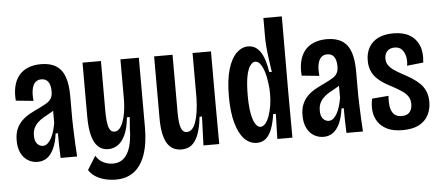

<svg xmlns="http://www.w3.org/2000/svg" viewBox="-54 -816 2506 1090"><g transform="rotate(-5 1199.0 -270.5)"><path d="M132 11Q103 11 78 -3.5Q53 -18 38 -47.5Q23 -77 23 -120Q23 -158 34.5 -185Q46 -212 66 -231.5Q86 -251 111.5 -265Q137 -279 165 -292Q192 -305 209.5 -315.5Q227 -326 236 -341Q245 -356 245 -381Q245 -416 232 -435Q219 -454 192 -454Q171 -454 157.5 -440.5Q144 -427 139 -400.5Q134 -374 138 -336L38 -346Q34 -390 42.5 -426.5Q51 -463 71 -488Q91 -513 123 -526.5Q155 -540 198 -540Q251 -540 284.5 -518.5Q318 -497 333 -454Q348 -411 348 -346V-207Q349 -176 350 -140Q351 -104 353 -67.5Q355 -31 357 0H263Q261 -36 260.5 -71Q260 -106 260 -141H247Q240 -89 224 -55Q208 -21 185 -5Q162 11 132 11ZM169 -77Q184 -77 196 -87.5Q208 -98 217.5 -115.5Q227 -133 233.5 -155.5Q240 -178 244 -201V-291L274 -301Q266 -287 251.5 -276Q237 -265 220 -256Q203 -247 186 -237Q169 -227 155 -214Q141 -201 132 -183Q123 -165 123 -139Q123 -107 137 -92Q151 -77 169 -77Z M564 150Q534 150 504 142.5Q474 135 450 120Q426 105 412 82L460 5Q477 33 503 45.5Q529 58 557 58Q593 58 617.5 37Q642 16 655 -26Q668 -68 669 -130L674 -197H658Q652 -135 634.5 -97.5Q617 -60 592 -43Q567 -26 537 -26Q503 -26 480 -47.5Q457 -69 445.5 -112Q434 -155 434 -221V-528H539V-244Q539 -180 548.5 -151Q558 -122 581 -122Q597 -122 609 -135Q621 -148 630 -171.5Q639 -195 644 -225.5Q649 -256 650 -292V-528H755V-129Q755 -90 750 -50.5Q745 -11 732.5 25Q720 61 698 89.5Q676 118 643 134Q610 150 564 150Z M952 12Q896 12 869 -34Q842 -80 842 -177V-528H947V-201Q947 -139 957 -111.5Q967 -84 990 -84Q1007 -84 1020 -97.5Q1033 -111 1041.5 -136Q1050 -161 1055 -195.5Q1060 -230 1061 -272V-528H1166V-232L1167 0H1077L1083 -164H1069Q1062 -98 1046 -59.5Q1030 -21 1007 -4.5Q984 12 952 12Z M1381 12Q1341 12 1310.5 -19Q1280 -50 1262.5 -112Q1245 -174 1245 -264Q1245 -358 1263 -418.5Q1281 -479 1311.5 -508.5Q1342 -538 1378 -538Q1408 -538 1429.5 -519.5Q1451 -501 1464.5 -466.5Q1478 -432 1485 -383L1500 -382Q1494 -422 1489 -459Q1484 -496 1481.5 -527Q1479 -558 1479 -579V-691H1584L1583 -262L1584 0H1498L1502 -143H1487Q1480 -95 1467 -60Q1454 -25 1433 -6.5Q1412 12 1381 12ZM1409 -77Q1425 -77 1438 -93Q1451 -109 1460 -135Q1469 -161 1474 -191.5Q1479 -222 1479 -251V-268Q1479 -288 1476 -312Q1473 -336 1468 -360Q1463 -384 1455 -403.5Q1447 -423 1436 -435.5Q1425 -448 1411 -448Q1396 -448 1382 -429Q1368 -410 1360 -368.5Q1352 -327 1352 -260Q1352 -197 1360 -156Q1368 -115 1381 -96Q1394 -77 1409 -77Z M1761 11Q1732 11 1707 -3.5Q1682 -18 1667 -47.5Q1652 -77 1652 -120Q1652 -158 1663.5 -185Q1675 -212 1695 -231.5Q1715 -251 1740.5 -265Q1766 -279 1794 -292Q1821 -305 1838.5 -315.5Q1856 -326 1865 -341Q1874 -356 1874 -381Q1874 -416 1861 -435Q1848 -454 1821 -454Q1800 -454 1786.5 -440.5Q1773 -427 1768 -400.5Q1763 -374 1767 -336L1667 -346Q1663 -390 1671.5 -426.5Q1680 -463 1700 -488Q1720 -513 1752 -526.5Q1784 -540 1827 -540Q1880 -540 1913.5 -518.5Q1947 -497 1962 -454Q1977 -411 1977 -346V-207Q1978 -176 1979 -140Q1980 -104 1982 -67.5Q1984 -31 1986 0H1892Q1890 -36 1889.5 -71Q1889 -106 1889 -141H1876Q1869 -89 1853 -55Q1837 -21 1814 -5Q1791 11 1761 11ZM1798 -77Q1813 -77 1825 -87.5Q1837 -98 1846.5 -115.5Q1856 -133 1862.5 -155.5Q1869 -178 1873 -201V-291L1903 -301Q1895 -287 1880.5 -276Q1866 -265 1849 -256Q1832 -247 1815 -237Q1798 -227 1784 -214Q1770 -201 1761 -183Q1752 -165 1752 -139Q1752 -107 1766 -92Q1780 -77 1798 -77Z M2211 12Q2158 12 2123.5 -5Q2089 -22 2071 -50Q2053 -78 2049.5 -112Q2046 -146 2054 -181L2148 -189Q2145 -156 2149 -128.5Q2153 -101 2168.5 -84.5Q2184 -68 2213 -68Q2244 -68 2258.5 -85.5Q2273 -103 2273 -131Q2273 -156 2261.5 -174Q2250 -192 2228.5 -206.5Q2207 -221 2178 -237Q2154 -249 2131 -263Q2108 -277 2089 -295.5Q2070 -314 2059 -339.5Q2048 -365 2048 -399Q2048 -441 2066 -473Q2084 -505 2119 -522.5Q2154 -540 2206 -540Q2262 -540 2298.5 -518.5Q2335 -497 2351.5 -457Q2368 -417 2361 -360L2268 -350Q2273 -378 2267.5 -402.5Q2262 -427 2247.5 -443Q2233 -459 2206 -459Q2179 -459 2164 -443Q2149 -427 2149 -401Q2149 -379 2160.5 -362.5Q2172 -346 2192 -332.5Q2212 -319 2238 -305Q2265 -291 2290 -275Q2315 -259 2334.5 -240Q2354 -221 2365 -195Q2376 -169 2376 -134Q2376 -94 2359 -60.5Q2342 -27 2306 -7.5Q2270 12 2211 12Z"/></g></svg>

Font: Bricolage Grotesque 48pt Condensed Medium
Style: Regular
Weight: 500
Width: 3
Designer: Mathieu Triay
Foundry: Atelier Triay
Version: Version 1.001;gftools[0.9.33.dev8+g029e19f]